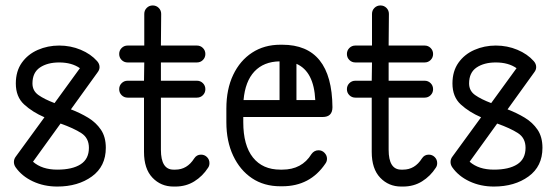

<svg xmlns="http://www.w3.org/2000/svg" viewBox="-20 -679 2040 704"><path d="M37 -66Q31 -75 31 -85Q31 -85 31 -85Q31 -96 38 -105L143 -249Q99 -268 68.5 -296Q38 -324 38 -373Q38 -418 60 -449Q82 -480 118.5 -496Q155 -512 197 -512Q239 -512 276 -496.5Q313 -481 336 -455Q345 -445 345 -433Q345 -423 338 -414L240 -278Q274 -265 303 -247.5Q332 -230 350 -203.5Q368 -177 368 -137Q368 -69 317 -32Q266 5 190 5Q141 5 100.5 -14Q60 -33 37 -66ZM99 -373Q99 -346 121 -330.5Q143 -315 180 -301L273 -429Q243 -450 197 -450Q154 -450 126.5 -431.5Q99 -413 99 -373ZM306 -137Q306 -173 278 -191Q250 -209 202 -226L101 -86Q134 -57 190 -57Q245 -57 275.5 -76.5Q306 -96 306 -137Z M692 -98Q701 -112 717 -112Q730 -112 739 -103Q748 -94 748 -81Q748 -71 743 -64Q723 -33 692.5 -14Q662 5 623 5H616Q570 5 539 -27.5Q508 -60 508 -122V-321H448Q435 -321 426 -330Q417 -339 417 -352Q417 -365 426 -374Q435 -383 448 -383H508L509 -450H448Q435 -450 426 -459Q417 -468 417 -481Q417 -494 426 -503Q435 -512 448 -512H509V-628Q509 -641 518 -650Q527 -659 540 -659Q553 -659 562 -650Q571 -641 571 -628L570 -512H702Q715 -512 724 -503Q733 -494 733 -481Q733 -468 724 -459Q715 -450 702 -450H570V-383H702Q715 -383 724 -374Q733 -365 733 -352Q733 -339 724 -330Q715 -321 702 -321H570V-130Q570 -57 616 -57H623Q666 -57 692 -98Z M1173 -79Q1117 4 1015 4H1008Q948 4 904 -25.5Q860 -55 835 -108Q810 -161 810 -231V-281Q810 -352 835 -404.5Q860 -457 904.5 -486Q949 -515 1008 -515H1015Q1197 -515 1199 -286Q1199 -250 1163 -250H872V-231Q872 -146 907.5 -101.5Q943 -57 1008 -57H1015Q1087 -57 1122 -114Q1132 -128 1148 -128Q1161 -128 1170 -118.5Q1179 -109 1179 -97Q1179 -87 1173 -79ZM1005 -454Q947 -453 913 -417Q879 -381 873 -312H1005ZM1136 -312Q1131 -417 1067 -445V-312Z M1527 -98Q1536 -112 1552 -112Q1565 -112 1574 -103Q1583 -94 1583 -81Q1583 -71 1578 -64Q1558 -33 1527.5 -14Q1497 5 1458 5H1451Q1405 5 1374 -27.5Q1343 -60 1343 -122V-321H1283Q1270 -321 1261 -330Q1252 -339 1252 -352Q1252 -365 1261 -374Q1270 -383 1283 -383H1343L1344 -450H1283Q1270 -450 1261 -459Q1252 -468 1252 -481Q1252 -494 1261 -503Q1270 -512 1283 -512H1344V-628Q1344 -641 1353 -650Q1362 -659 1375 -659Q1388 -659 1397 -650Q1406 -641 1406 -628L1405 -512H1537Q1550 -512 1559 -503Q1568 -494 1568 -481Q1568 -468 1559 -459Q1550 -450 1537 -450H1405V-383H1537Q1550 -383 1559 -374Q1568 -365 1568 -352Q1568 -339 1559 -330Q1550 -321 1537 -321H1405V-130Q1405 -57 1451 -57H1458Q1501 -57 1527 -98Z M1638 -66Q1632 -75 1632 -85Q1632 -85 1632 -85Q1632 -96 1639 -105L1744 -249Q1700 -268 1669.5 -296Q1639 -324 1639 -373Q1639 -418 1661 -449Q1683 -480 1719.5 -496Q1756 -512 1798 -512Q1840 -512 1877 -496.5Q1914 -481 1937 -455Q1946 -445 1946 -433Q1946 -423 1939 -414L1841 -278Q1875 -265 1904 -247.5Q1933 -230 1951 -203.5Q1969 -177 1969 -137Q1969 -69 1918 -32Q1867 5 1791 5Q1742 5 1701.5 -14Q1661 -33 1638 -66ZM1700 -373Q1700 -346 1722 -330.5Q1744 -315 1781 -301L1874 -429Q1844 -450 1798 -450Q1755 -450 1727.5 -431.5Q1700 -413 1700 -373ZM1907 -137Q1907 -173 1879 -191Q1851 -209 1803 -226L1702 -86Q1735 -57 1791 -57Q1846 -57 1876.5 -76.5Q1907 -96 1907 -137Z"/></svg>

Font: Libertine Sup Medium
Style: Regular
Weight: 500
Designer: Bastien Sozeau
Foundry: NBR — Bastien Sozeau
Version: Version 2.003; ttfautohint (v1.8.4.7-5d5b);gftools[0.9.33]